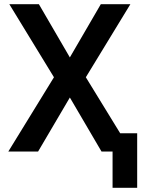

<svg xmlns="http://www.w3.org/2000/svg" viewBox="-20 -731 693 926"><path d="M20 0ZM316.9 -454.1 466.3 -710.9H608.9L394 -358.4L613.8 0H469.7L316.9 -260.7L163.6 0H20L240.2 -358.4L24.9 -710.9H167.5ZM641.6 174.8H522.9V-88.4H641.6Z"/></svg>

Font: Roboto Medium
Style: Regular
Weight: 500
Designer: Google
Version: Version 2.134; 2016; ttfautohint (v1.6)